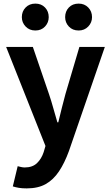

<svg xmlns="http://www.w3.org/2000/svg" viewBox="-20 -820 614 1064"><path d="M128 224Q103 224 85 221Q67 218 51 213L78 101Q86 103 96.5 105.5Q107 108 117 108Q160 108 185 84Q210 60 222 23L232 -11L14 -560H162L251 -300Q264 -262 275 -222Q286 -182 298 -142H303Q312 -182 322.5 -221.5Q333 -261 343 -300L420 -560H561L362 17Q338 83 307 129.5Q276 176 233.5 200Q191 224 128 224ZM176 -651Q143 -651 122 -673Q101 -695 101 -725Q101 -757 122 -778.5Q143 -800 176 -800Q209 -800 229.5 -778.5Q250 -757 250 -725Q250 -695 229.5 -673Q209 -651 176 -651ZM416 -651Q382 -651 361.5 -673Q341 -695 341 -725Q341 -757 361.5 -778.5Q382 -800 416 -800Q448 -800 469 -778.5Q490 -757 490 -725Q490 -695 469 -673Q448 -651 416 -651Z"/></svg>

Font: Noto Sans KR Thin
Style: Bold
Weight: 700
Version: Version 2.004-H2;hotconv 1.0.118;makeotfexe 2.5.65603